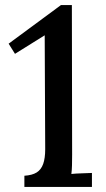

<svg xmlns="http://www.w3.org/2000/svg" viewBox="-20 -736 418 756"><path d="M76 0V-44Q107 -46 124.5 -57Q142 -68 150 -90.5Q158 -113 158 -149L156 -597L39 -524L14 -564L220 -716H263L264 -127Q264 -106 263.5 -85.5Q263 -65 261 -51Q280 -53 302 -53.5Q324 -54 342 -55V0Z"/></svg>

Font: Lora Medium
Style: Regular
Weight: 500
Designer: Olga Karpushina, Alexei Vanyashin (Cyrillic)
Foundry: Cyreal
Version: Version 3.004